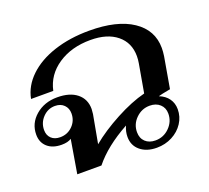

<svg xmlns="http://www.w3.org/2000/svg" viewBox="-104 -698 908 836"><g transform="rotate(-20 350.5 -280.0)"><path d="M629 -210 593 -203Q578 -199 573 -198Q601 -187 616 -166Q631 -145 631 -117Q631 -82 612 -53Q593 -24 560.5 -7Q528 10 489 10Q442 10 413 -14Q384 -38 384 -78Q384 -103 395 -127Q291 -70 235 0H123L149 -155Q133 -144 104 -144Q62 -144 38 -165.5Q14 -187 14 -223Q14 -275 54.5 -310Q95 -345 155 -345Q213 -345 246 -318.5Q279 -292 279 -246Q279 -239 277 -223L253 -92Q306 -136 380 -175.5Q454 -215 517 -231L540 -362Q543 -379 543 -395Q543 -457 498.5 -493.5Q454 -530 376 -530Q288 -530 226 -488.5Q164 -447 149 -377H46Q57 -434 103 -478Q149 -522 222 -546Q295 -570 385 -570Q514 -570 585.5 -522Q657 -474 657 -391Q657 -374 654 -354ZM190 -258Q190 -282 174.5 -297.5Q159 -313 133 -313Q100 -313 76.5 -288.5Q53 -264 53 -230Q53 -206 68 -191.5Q83 -177 109 -177Q143 -177 166.5 -200.5Q190 -224 190 -258ZM586 -113Q586 -140 568 -156.5Q550 -173 521 -173Q484 -173 457 -146.5Q430 -120 430 -83Q430 -55 447.5 -38.5Q465 -22 494 -22Q532 -22 559 -49Q586 -76 586 -113Z"/></g></svg>

Font: Fahkwang Medium
Style: Italic
Weight: 500
Italic angle: -10°
Version: Version 1.000; ttfautohint (v1.6)